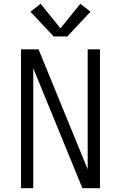

<svg xmlns="http://www.w3.org/2000/svg" viewBox="-20 -996 640 1016"><path d="M91 0V-735H184L444 -100V-735H509V0H416L156 -635V0ZM336 -803H264L141 -934L195 -976L300 -846L405 -976L459 -934Z"/></svg>

Font: Iosevka Custom Light Extended
Style: Regular
Weight: 300
Width: 7
Monospace: yes
Designer: Belleve Invis
Foundry: Belleve Invis
Version: Version 11.2.4; ttfautohint (v1.8.4)